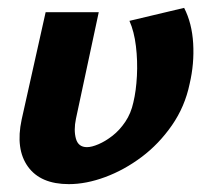

<svg xmlns="http://www.w3.org/2000/svg" viewBox="-20 -455 530 488"><path d="M155 13Q83 13 51 -31.5Q19 -76 35 -151L96 -424H231L173 -153Q167 -124 173 -102.5Q179 -81 201 -81Q213 -81 230.5 -88.5Q248 -96 266 -110Q284 -124 298.5 -145.5Q313 -167 319 -195Q326 -224 328 -262Q330 -300 325.5 -337.5Q321 -375 309 -402L448 -435Q468 -396 471 -344.5Q474 -293 462 -242Q450 -184 417 -136.5Q384 -89 340 -56Q296 -23 247.5 -5Q199 13 155 13Z"/></svg>

Font: Ysabeau Office ExtraBold
Style: Italic
Weight: 800
Italic angle: -12°
Designer: Christian Thalmann (Catharsis Fonts)
Version: Version 2.001;gftools[0.9.30]; featfreeze: tnum,lnum,ss02